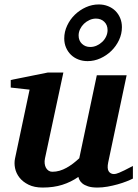

<svg xmlns="http://www.w3.org/2000/svg" viewBox="-20 -823 614 855"><path d="M571.8 -27.8Q561.5 -22.5 543.7 -15.4Q525.9 -8.3 504.2 -2.2Q482.4 3.9 459 8.1Q435.5 12.2 414.1 12.2Q388.2 12.2 372.1 6.8Q356 1.5 346.9 -6.1Q337.9 -13.7 334 -21.7Q330.1 -29.8 329.1 -35.2Q295.9 -12.2 257.3 0Q218.8 12.2 169.9 12.2Q132.8 12.2 107.2 -0.5Q81.5 -13.2 66.7 -32.2Q51.8 -51.3 47.1 -74Q42.5 -96.7 46.9 -117.2L111.8 -423.8L27.8 -433.1V-466.8L192.9 -500H262.2L180.2 -117.2Q177.7 -105.5 179 -94.7Q180.2 -84 184.6 -75.9Q189 -67.9 196.3 -63Q203.6 -58.1 212.9 -58.1Q229.5 -58.1 245.4 -62.7Q261.2 -67.4 276.1 -75.7Q291 -84 305.2 -94.7Q319.3 -105.5 333 -118.2L411.1 -487.8H543.9L461.9 -100.1Q456.1 -72.3 464.1 -60.1Q472.2 -47.9 487.8 -47.9Q491.7 -47.9 496.8 -49.1Q502 -50.3 511 -54Q520 -57.6 534.4 -64.7Q548.8 -71.8 571.8 -84ZM459 -689Q459 -711.9 444.3 -726.1Q429.7 -740.2 407.2 -740.2Q392.6 -740.2 378.7 -733.9Q364.7 -727.5 354 -717.3Q343.3 -707 336.7 -693.4Q330.1 -679.7 330.1 -665Q330.1 -642.1 345 -627.9Q359.9 -613.8 381.8 -613.8Q397 -613.8 410.9 -620.1Q424.8 -626.5 435.5 -636.7Q446.3 -647 452.6 -660.6Q459 -674.3 459 -689ZM522.9 -702.1Q522.9 -671.9 510 -644.5Q497.1 -617.2 475.8 -596.4Q454.6 -575.7 427 -563.2Q399.4 -550.8 370.1 -550.8Q348.1 -550.8 329.1 -558.1Q310.1 -565.4 296.1 -578.9Q282.2 -592.3 274.2 -610.8Q266.1 -629.4 266.1 -651.9Q266.1 -681.6 279.1 -709.2Q292 -736.8 313.5 -757.6Q335 -778.3 362.5 -790.8Q390.1 -803.2 419.9 -803.2Q441.9 -803.2 460.9 -795.7Q480 -788.1 493.7 -774.7Q507.3 -761.2 515.1 -742.7Q522.9 -724.1 522.9 -702.1Z"/></svg>

Font: Charis SIL Am
Style: Bold Italic
Weight: 700
Italic angle: -11°
Foundry: SIL International
Version: Version 5.000